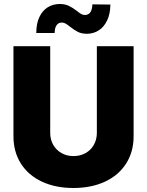

<svg xmlns="http://www.w3.org/2000/svg" viewBox="-20 -940 742 969"><path d="M654.3 -707V-252.9Q654.3 -173.8 616.5 -114.5Q578.6 -55.2 509.8 -23.2Q440.9 8.8 350.6 8.8Q260.3 8.8 191.7 -23.2Q123 -55.2 85.4 -114.5Q47.9 -173.8 47.9 -252.9V-707H233.4V-269.5Q233.4 -235.8 248.5 -209.2Q263.7 -182.6 290.3 -167.5Q316.9 -152.3 350.6 -152.3Q384.8 -152.3 411.6 -167.2Q438.5 -182.1 453.6 -209Q468.8 -235.8 468.8 -269.5V-707ZM280.3 -919.9Q307.6 -919.9 327.1 -910.6Q346.7 -901.4 368.2 -884.8Q379.9 -875 389.2 -869.6Q398.4 -864.3 407.2 -864.3Q426.8 -864.3 436 -878.2Q445.3 -892.1 446.3 -918L537.1 -917Q536.6 -870.6 521 -837.4Q505.4 -804.2 479 -787.1Q452.6 -770 419.9 -769.5Q392.1 -769.5 373.5 -778.8Q355 -788.1 334 -804.7Q320.3 -815.9 311 -821Q301.8 -826.2 292 -826.2Q274.9 -826.2 265.4 -812.5Q255.9 -798.8 255.9 -773.4H163.1Q163.1 -820.8 178.5 -853.5Q193.8 -886.2 220.2 -902.8Q246.6 -919.4 280.3 -919.9Z"/></svg>

Font: Pretendard GOV Black
Style: Regular
Weight: 900
Designer: Base glyphs from Inter by Rasmus Andersson; Hangeul glyphs from Noto Sans CJK(Source Han Sans) by Jang Soo-young and Kan
Foundry: Kil Hyung-jin
Version: Version 1.309